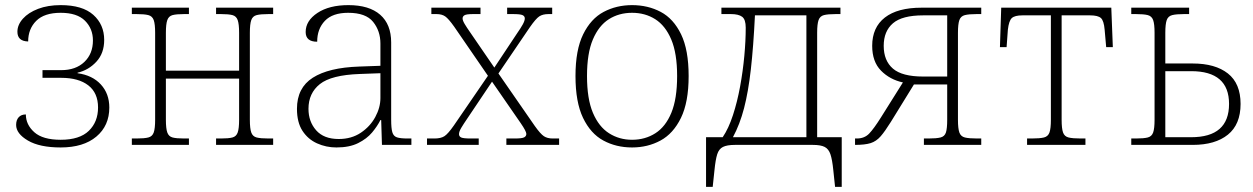

<svg xmlns="http://www.w3.org/2000/svg" viewBox="-20 -566 4895 750"><path d="M217 10Q135 10 89 -17Q43 -44 43 -78Q43 -97 53 -108Q63 -119 81 -119Q81 -79 114 -49.5Q147 -20 217 -20Q291 -20 327 -55Q363 -90 363 -146Q363 -203 325 -232.5Q287 -262 219 -262H146V-292H219Q276 -292 309.5 -324Q343 -356 343 -408Q343 -454 312 -485Q281 -516 217 -516Q153 -516 121.5 -484.5Q90 -453 90 -404Q48 -405 48 -442Q48 -469 69.5 -493Q91 -517 129 -531.5Q167 -546 217 -546Q302 -546 344.5 -508Q387 -470 387 -410Q387 -358 356.5 -325Q326 -292 283 -282V-280Q341 -272 374 -236Q407 -200 407 -146Q407 -75 356.5 -32.5Q306 10 217 10Z M495 0V-25H513Q544 -25 559.5 -29Q575 -33 580.5 -48.5Q586 -64 586 -98V-438Q586 -472 580.5 -487.5Q575 -503 559.5 -507Q544 -511 513 -511H495V-536H718V-511H699Q669 -511 654 -507Q639 -503 633.5 -487.5Q628 -472 628 -438V-290H914V-438Q914 -472 908.5 -487.5Q903 -503 888 -507Q873 -511 843 -511H824V-536H1047V-511H1029Q998 -511 982.5 -507Q967 -503 961.5 -487.5Q956 -472 956 -438V-98Q956 -64 961.5 -48.5Q967 -33 982.5 -29Q998 -25 1029 -25H1047V0H824V-25H843Q873 -25 888 -29Q903 -33 908.5 -48.5Q914 -64 914 -98V-259H628V-98Q628 -64 633.5 -48.5Q639 -33 654 -29Q669 -25 699 -25H718V0Z M1294 10Q1254 10 1218.5 -6Q1183 -22 1161.5 -55Q1140 -88 1140 -141Q1140 -223 1202 -262.5Q1264 -302 1383 -306L1466 -309V-396Q1466 -445 1437.5 -480.5Q1409 -516 1340 -516Q1279 -516 1249 -484.5Q1219 -453 1219 -403Q1174 -403 1174 -441Q1174 -485 1220 -515.5Q1266 -546 1341 -546Q1422 -546 1465 -508.5Q1508 -471 1508 -400V-98Q1508 -65 1512.5 -49.5Q1517 -34 1530.5 -29.5Q1544 -25 1572 -25H1587V0H1472L1469 -97H1466Q1454 -73 1433.5 -48.5Q1413 -24 1379 -7Q1345 10 1294 10ZM1303 -23Q1353 -23 1389.5 -47.5Q1426 -72 1446 -109Q1466 -146 1466 -183V-280L1385 -277Q1274 -273 1229.5 -237.5Q1185 -202 1185 -141Q1185 -91 1215 -57Q1245 -23 1303 -23Z M1648 0V-25H1677Q1702 -25 1716 -34Q1730 -43 1753 -76L1886 -270L1754 -462Q1732 -493 1719 -502Q1706 -511 1685 -511H1665V-536H1857V-511H1828Q1802 -511 1794.5 -506.5Q1787 -502 1787 -494Q1787 -486 1795 -472.5Q1803 -459 1817 -439L1911 -302L2000 -436Q2014 -456 2022 -470.5Q2030 -485 2030 -494Q2030 -503 2021 -507Q2012 -511 1984 -511H1961V-536H2137V-511H2123Q2100 -511 2086.5 -502Q2073 -493 2050 -460L1927 -279L2069 -74Q2091 -43 2104.5 -34Q2118 -25 2139 -25H2164V0H1958V-25H1991Q2019 -25 2027.5 -29.5Q2036 -34 2036 -43Q2036 -53 2014 -85L1902 -247L1804 -101Q1791 -82 1782 -67Q1773 -52 1773 -42Q1773 -33 1781.5 -29Q1790 -25 1819 -25H1850V0Z M2449 10Q2387 10 2337 -17Q2287 -44 2257.5 -105.5Q2228 -167 2228 -269Q2228 -371 2258 -432Q2288 -493 2338 -519.5Q2388 -546 2449 -546Q2511 -546 2561 -519.5Q2611 -493 2640.5 -432Q2670 -371 2670 -269Q2670 -167 2640 -105.5Q2610 -44 2560 -17Q2510 10 2449 10ZM2449 -20Q2500 -20 2540 -45.5Q2580 -71 2602.5 -125.5Q2625 -180 2625 -269Q2625 -358 2602 -412Q2579 -466 2539.5 -491Q2500 -516 2449 -516Q2398 -516 2358.5 -491Q2319 -466 2296 -412Q2273 -358 2273 -269Q2273 -180 2296 -125.5Q2319 -71 2359 -45.5Q2399 -20 2449 -20Z M2738 164V-30H2803Q2826 -64 2843 -116Q2860 -168 2871 -228Q2882 -288 2887.5 -347.5Q2893 -407 2893 -458Q2893 -490 2879 -500.5Q2865 -511 2835 -511H2798V-536H3263V-511H3245Q3214 -511 3198.5 -507Q3183 -503 3177.5 -487.5Q3172 -472 3172 -438V-30H3268V164H3242L3235 98Q3231 58 3224 37Q3217 16 3201.5 8Q3186 0 3155 0H2851Q2820 0 2804 8Q2788 16 2781.5 37Q2775 58 2771 98L2764 164ZM2843 -30H3130V-506H2929Q2923 -383 2913 -295Q2903 -207 2886.5 -143.5Q2870 -80 2843 -30Z M3320 0V-25H3327Q3357 -25 3375.5 -44.5Q3394 -64 3421 -107L3507 -244Q3456 -255 3421.5 -290Q3387 -325 3387 -387Q3387 -459 3436.5 -497.5Q3486 -536 3580 -536H3813V-511H3795Q3765 -511 3749 -507Q3733 -503 3727.5 -487.5Q3722 -472 3722 -438V-98Q3722 -64 3727.5 -48.5Q3733 -33 3749 -29Q3765 -25 3797 -25H3813V0H3589V-25H3607Q3638 -25 3654 -29Q3670 -33 3675 -48.5Q3680 -64 3680 -98V-236H3550L3460 -90Q3437 -53 3420 -33.5Q3403 -14 3381 -7Q3359 0 3320 0ZM3586 -267H3680V-506H3586Q3504 -506 3468 -475Q3432 -444 3432 -387Q3432 -329 3468 -298Q3504 -267 3586 -267Z M3992 0V-25H4010Q4042 -25 4058 -29Q4074 -33 4079.5 -48.5Q4085 -64 4085 -98V-506H3974Q3944 -506 3932.5 -495.5Q3921 -485 3917 -450L3912 -382H3886L3891 -536H4321L4327 -382H4301L4295 -450Q4292 -485 4280.5 -495.5Q4269 -506 4238 -506H4127V-98Q4127 -64 4132.5 -48.5Q4138 -33 4154 -29Q4170 -25 4202 -25H4220V0Z M4399 0V-25H4417Q4448 -25 4463.5 -29Q4479 -33 4484.5 -48.5Q4490 -64 4490 -98V-438Q4490 -472 4484.5 -487.5Q4479 -503 4463.5 -507Q4448 -511 4417 -511H4399V-536H4625V-511H4605Q4575 -511 4559 -507Q4543 -503 4537.5 -487.5Q4532 -472 4532 -438V-318H4639Q4727 -318 4776.5 -279Q4826 -240 4826 -160Q4826 -80 4776.5 -40Q4727 0 4639 0ZM4532 -30H4633Q4781 -30 4781 -160Q4781 -288 4633 -288H4532Z"/></svg>

Font: Noto Serif ExtraLight
Style: Regular
Weight: 200
Designer: Monotype Design Team
Foundry: Monotype Imaging Inc.
Version: Version 2.015; ttfautohint (v1.8.4.7-5d5b)